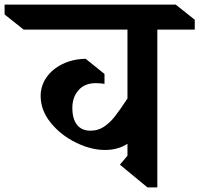

<svg xmlns="http://www.w3.org/2000/svg" viewBox="-93 -806 868 836"><path d="M755 -677H592V10H549L429 -89L462 -128V-180Q421 -153 364 -153Q303 -153 237 -185.5Q171 -218 127.5 -272Q84 -326 84 -388Q84 -432 109 -468.5Q134 -505 179 -527Q224 -549 280 -550L362 -484V-441Q342 -444 324 -444Q276 -444 249 -413.5Q222 -383 222 -336Q222 -289 242 -263Q262 -237 301 -237Q334 -237 359.5 -254Q385 -271 406 -297.5Q427 -324 462 -377V-677H10L-73 -743V-786H672L755 -720Z"/></svg>

Font: Inknut Antiqua Medium
Style: Regular
Weight: 500
Designer: Claus Eggers Sørensen
Foundry: Claus Eggers Sørensen
Version: Version 1.003; ttfautohint (v1.8.2) -l 8 -r 50 -G 200 -x 14 